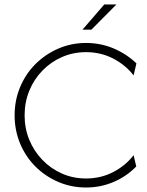

<svg xmlns="http://www.w3.org/2000/svg" viewBox="-20 -826 655 855"><path d="M363.2 9Q297.2 9 239.2 -16Q181.2 -41 137.5 -84.7Q93.8 -128.5 69.4 -187.2Q45.1 -245.8 45.1 -312.5Q45.1 -379.2 69.4 -437.8Q93.8 -496.5 137.5 -540.3Q181.2 -584 239.2 -609.4Q297.2 -634.7 363.2 -634.7Q428.5 -634.7 486.5 -610.1Q544.4 -585.4 587.5 -543.8L575 -490.3Q538.2 -537.5 483.3 -565.6Q428.5 -593.8 363.2 -593.8Q305.6 -593.8 255.9 -571.9Q206.2 -550 168.8 -511.5Q131.2 -472.9 110.4 -421.9Q89.6 -370.8 89.6 -312.5Q89.6 -254.2 110.4 -203.5Q131.2 -152.8 168.8 -113.9Q206.2 -75 255.9 -53.1Q305.6 -31.2 363.2 -31.2Q428.5 -31.2 483.3 -59.4Q538.2 -87.5 575 -134.7L586.8 -84.7Q544.4 -41 486.5 -16Q428.5 9 363.2 9ZM347.2 -693.8 444.4 -806.2H498.6L386.8 -693.8Z"/></svg>

Font: Afacad Flux ExtraLight
Style: Regular
Weight: 250
Designer: Kristian Moeller
Foundry: Dicotype
Version: Version 1.100